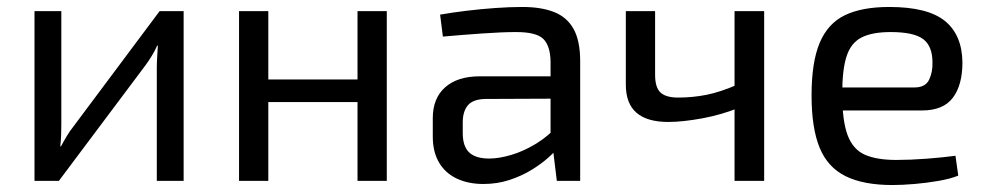

<svg xmlns="http://www.w3.org/2000/svg" viewBox="-20 -519 2833 551"><path d="M507 -487V0H430V-323Q430 -339 431 -354.5Q432 -370 433 -388H431Q425 -374 415.5 -358.5Q406 -343 397 -331L149 0H79V-487H156V-164Q156 -148 155.5 -132.5Q155 -117 153 -99H155Q163 -114 172 -129Q181 -144 190 -155L438 -487Z M750 -487V0H666V-487ZM1015 -291V-226H744V-291ZM1090 -487V0H1006V-487Z M1479 -499Q1533 -499 1570 -484.5Q1607 -470 1626 -436Q1645 -402 1645 -343V0H1578L1565 -106L1560 -117V-343Q1559 -388 1539 -407.5Q1519 -427 1461 -427Q1422 -427 1364.5 -423Q1307 -419 1251 -414L1243 -477Q1277 -483 1318 -488Q1359 -493 1401 -496Q1443 -499 1479 -499ZM1605 -300 1604 -236 1372 -235Q1337 -234 1322.5 -216.5Q1308 -199 1308 -168V-137Q1308 -99 1326.5 -81.5Q1345 -64 1384 -64Q1412 -64 1447.5 -74.5Q1483 -85 1519 -107Q1555 -129 1585 -163V-100Q1575 -86 1554.5 -67.5Q1534 -49 1505.5 -31.5Q1477 -14 1442 -2.5Q1407 9 1367 9Q1324 9 1291 -6.5Q1258 -22 1240 -52.5Q1222 -83 1222 -127V-180Q1222 -237 1257.5 -268.5Q1293 -300 1357 -300Z M1860 -487V-304Q1860 -268 1875.5 -253.5Q1891 -239 1926 -239Q1968 -239 2008 -247Q2048 -255 2098 -277L2106 -212Q2053 -190 1996 -179.5Q1939 -169 1898 -169Q1837 -169 1806.5 -195.5Q1776 -222 1776 -276V-487ZM2173 -487V0H2088V-487Z M2532 -499Q2642 -499 2691.5 -459Q2741 -419 2742 -340Q2742 -275 2714.5 -238.5Q2687 -202 2626 -202H2341V-268H2604Q2636 -268 2646.5 -290.5Q2657 -313 2656 -340Q2656 -387 2629 -407Q2602 -427 2536 -427Q2483 -427 2452.5 -411.5Q2422 -396 2409.5 -357.5Q2397 -319 2397 -250Q2397 -172 2412.5 -131Q2428 -90 2462 -75Q2496 -60 2552 -60Q2592 -60 2638.5 -63.5Q2685 -67 2722 -72L2730 -15Q2708 -6 2674 0Q2640 6 2604.5 9Q2569 12 2541 12Q2458 12 2406.5 -13.5Q2355 -39 2332 -95.5Q2309 -152 2309 -245Q2309 -341 2332.5 -396.5Q2356 -452 2405 -475.5Q2454 -499 2532 -499Z"/></svg>

Font: Exo 2
Style: Regular
Weight: 400
Designer: Natanael Gama
Foundry: Natanael Gama
Version: Version 2.010